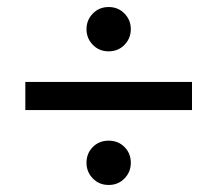

<svg xmlns="http://www.w3.org/2000/svg" viewBox="-20 -593 622 546"><path d="M289 -447Q262 -447 244 -465.5Q226 -484 226 -510Q226 -536 244 -554.5Q262 -573 289 -573Q316 -573 334 -554.5Q352 -536 352 -510Q352 -484 334 -465.5Q316 -447 289 -447ZM52 -360H526V-280H52ZM289 -67Q262 -67 244 -85.5Q226 -104 226 -130Q226 -157 244 -175Q262 -193 289 -193Q316 -193 334 -175Q352 -157 352 -130Q352 -104 334 -85.5Q316 -67 289 -67Z"/></svg>

Font: Murecho Medium
Style: Regular
Weight: 500
Designer: Neil Summerour
Foundry: Positype
Version: Version 1.010; ttfautohint (v1.8.3)